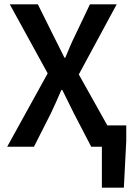

<svg xmlns="http://www.w3.org/2000/svg" viewBox="-20 -674 619 882"><path d="M13 0H136L214 -154C230 -188 245 -221 262 -261H266C286 -221 302 -188 319 -154L399 0H448V188H549L560 -26V-98H473L342 -332L516 -654H393L324 -509C309 -479 296 -448 280 -409H276C256 -448 242 -479 226 -509L154 -654H25L199 -337Z"/></svg>

Font: DAIFUKU Sans Semibold
Style: Regular
Weight: 600
Designer: Original font ‘Source Sans 3’ : Paul D. Hunt
Foundry: Daifuku
Version: Version 1.000